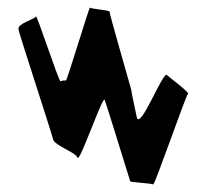

<svg xmlns="http://www.w3.org/2000/svg" viewBox="-20 -488 551 510"><path d="M29 -410C32 -394 117 -136 121 -118C125 -101 181 -84 186 -69C191 -54 253 -235 258 -223C263 -211 325 -8 326 -6C327 -4 383 -1 387 2C391 4 475 -238 479 -238C487 -241 425 -286 424 -288C415 -306 351 -136 343 -178C335 -218 329 -242 329 -248C329 -250 270 -453 271 -457C272 -461 221 -464 219 -468C217 -470 158 -273 155 -274C151 -275 145 -274 141 -272C136 -270 75 -460 75 -444C75 -438 26 -426 29 -410Z"/></svg>

Font: Arrow
Style: Regular
Weight: 400
Version: Version 0.23